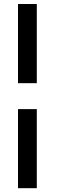

<svg xmlns="http://www.w3.org/2000/svg" viewBox="-20 -794 340 981"><path d="M72 -773.5H168V-369H72ZM72 -236.5H168V167.5H72Z"/></svg>

Font: Lato TR
Style: Bold Italic
Weight: 700
Italic angle: -12°
Designer: Lukasz Dziedzic
Foundry: tyPoland Lukasz Dziedzic
Version: Version 1.104 2013